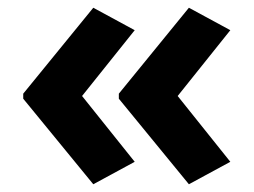

<svg xmlns="http://www.w3.org/2000/svg" viewBox="-20 -522 655 496"><path d="M40 -280 221 -502 328 -444 192 -274 328 -104 221 -46 40 -267ZM287 -280 468 -502 575 -444 439 -274 575 -104 468 -46 287 -267Z"/></svg>

Font: Noto Sans Canadian Aboriginal
Style: Regular
Weight: 400
Designer: Monotype Design Team, Typotheque's Kevin King
Foundry: Monotype Imaging Inc.
Version: Version 2.002